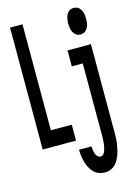

<svg xmlns="http://www.w3.org/2000/svg" viewBox="-142 -823 784 1118"><g transform="rotate(-15 250.0 -263.5)"><path d="M31 0V-735H106V-96H232V0ZM418 -590Q409 -590 400.5 -593Q392 -596 385.5 -602.5Q379 -609 375 -617Q371 -625 368.5 -634Q366 -643 365 -652Q364 -661 364 -670Q364 -679 365 -688Q366 -697 368.5 -706Q371 -715 375 -723Q379 -731 385.5 -737.5Q392 -744 400.5 -747Q409 -750 418 -750Q427 -750 435.5 -747Q444 -744 450.5 -737.5Q457 -731 461.5 -723Q466 -715 468.5 -706Q471 -697 471.5 -688Q472 -679 472 -670Q472 -661 471.5 -652Q471 -643 468.5 -634Q466 -625 461.5 -617Q457 -609 450.5 -602.5Q444 -596 435.5 -593Q427 -590 418 -590ZM348 223Q329 223 311.5 216.5Q294 210 281 196.5Q268 183 259 166Q250 149 245 130.5Q240 112 237.5 93.5Q235 75 235 56H310Q310 63 311 70.5Q312 78 313.5 85.5Q315 93 317 100Q319 107 323.5 113Q328 119 334 123Q340 127 348 127Q358 127 365 117.5Q372 108 375.5 97.5Q379 87 381 76Q383 65 384 54Q385 43 385.5 32Q386 21 386 10V-424H320V-520H461V10Q461 27 460.5 43.5Q460 60 457.5 76.5Q455 93 451.5 110Q448 127 442.5 142.5Q437 158 428.5 173Q420 188 408 199.5Q396 211 380 217Q364 223 348 223Z"/></g></svg>

Font: Iosevka Term
Style: Bold
Weight: 700
Monospace: yes
Designer: Belleve Invis
Foundry: Belleve Invis
Version: Version 30.0.1